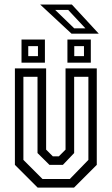

<svg xmlns="http://www.w3.org/2000/svg" viewBox="-20 -850 506 870"><path d="M150.5 0 47.5 -103V-540H189V-172L219.5 -141.5H246.5L277 -172V-540H418.5V-103L315.5 0ZM172.5 -39H296.5L380.5 -125.5V-502H316V-156.5L265 -103H204L150 -156.5V-502H86V-125.5ZM285.5 -566V-671H391.5V-566ZM77.5 -566V-671H183.5V-566ZM108 -595.5H152V-641H108ZM316.5 -595.5H360.5V-641H316.5ZM427.5 -697.5H304L162 -829.5H305.5ZM367 -721.5 289 -805H230L316.5 -721.5Z"/></svg>

Font: Tourney Condensed
Style: Regular
Weight: 400
Width: 3
Designer: Tyler Finck
Foundry: Etcetera Type Co
Version: Version 1.010; ttfautohint (v1.8.3)